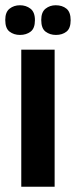

<svg xmlns="http://www.w3.org/2000/svg" viewBox="-40 -711 289 731"><path d="M41 0V-522H168V0ZM173 -578Q150 -578 133.5 -590.5Q117 -603 117 -635Q117 -665 133.5 -678Q150 -691 172 -691Q197 -691 213 -678Q229 -665 229 -634Q229 -603 213 -590.5Q197 -578 173 -578ZM36 -578Q13 -578 -3.5 -590.5Q-20 -603 -20 -635Q-20 -665 -3.5 -678Q13 -691 36 -691Q59 -691 76 -678Q93 -665 93 -634Q93 -603 76.5 -590.5Q60 -578 36 -578Z"/></svg>

Font: Bricolage Grotesque 48pt SemiBold
Style: Regular
Weight: 600
Designer: Mathieu Triay
Foundry: Atelier Triay
Version: Version 1.000; ttfautohint (v1.8.4.7-5d5b);gftools[0.9.32]